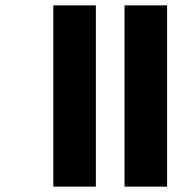

<svg xmlns="http://www.w3.org/2000/svg" viewBox="-20 -697 733 717"><path d="M179 -677H338V0H179ZM445 -677H604V0H445Z"/></svg>

Font: Martel Sans Black
Style: Regular
Weight: 900
Designer: Dan Reynolds and Mathieu Réguer
Foundry: Dan Reynolds and Mathieu Réguer
Version: Version 1.002; ttfautohint (v1.1) -l 5 -r 5 -G 72 -x 0 -D la